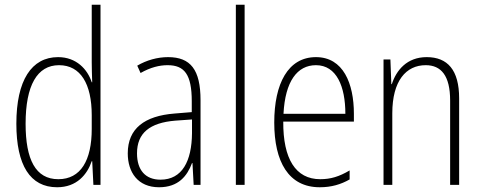

<svg xmlns="http://www.w3.org/2000/svg" viewBox="-20 -873 2029 810"><path d="M221 -83C304 -83 348 -137 367 -193H369L374 -93H404V-853H367V-610C367 -584 368 -556 369 -526H367C349 -581 302 -632 225 -632C113 -632 49 -534 49 -351C49 -176 107 -83 221 -83ZM226 -117C130 -117 88 -200 88 -351C88 -513 137 -598 229 -598C320 -598 367 -519 367 -387V-329C367 -197 321 -117 226 -117Z M689 -632C644 -632 598 -619 559 -596L573 -565C615 -589 653 -598 687 -598C758 -598 789 -559 789 -446V-400L716 -394C590 -384 519 -331 519 -226C519 -147 561 -83 651 -83C733 -83 770 -131 790 -185H792L797 -93H826V-450C826 -579 784 -632 689 -632ZM719 -364 790 -369V-311C789 -194 749 -115 657 -115C594 -115 558 -155 558 -226C558 -312 612 -355 719 -364Z M1012 -93V-853H975V-93Z M1313 -632C1195 -632 1137 -520 1137 -356C1137 -191 1197 -83 1329 -83C1378 -83 1418 -95 1455 -116V-154C1411 -128 1375 -117 1331 -117C1227 -117 1174 -203 1175 -360H1473V-393C1473 -521 1428 -632 1313 -632ZM1313 -598C1400 -598 1437 -508 1437 -393H1176C1183 -530 1234 -598 1313 -598Z M1780 -632C1697 -632 1652 -577 1633 -518H1631L1627 -622H1598V-93H1635V-395C1635 -532 1693 -598 1776 -598C1841 -598 1879 -554 1879 -449V-93H1917V-458C1917 -578 1868 -632 1780 -632Z"/></svg>

Font: Noto Sans Kannada UI Condensed ExtraLight
Style: Regular
Weight: 200
Width: 3
Designer: Jelle Bosma - Monotype Design Team
Foundry: Monotype Imaging Inc.
Version: Version 2.005